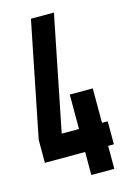

<svg xmlns="http://www.w3.org/2000/svg" viewBox="-110 -754 537 807"><g transform="rotate(-15 159.0 -350.0)"><path d="M108.9 -700.2H209L108.9 -200.2H184.1V-350.1H284.2V-200.2H309.1V-100.1H284.2V0H184.1V-100.1H8.8V-200.2Z"/></g></svg>

Font: OSP-DIN
Style: DIN
Weight: 500
Width: 3
Version: Version 001.000